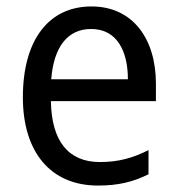

<svg xmlns="http://www.w3.org/2000/svg" viewBox="-20 -566 550 596"><path d="M264 -546C132 -546 51 -443 51 -264C51 -94 137 10 284 10C347 10 392 -1 441 -25V-100C391 -75 347 -63 290 -63C193 -63 140 -127 138 -252H464V-306C464 -447 391 -546 264 -546ZM263 -476C342 -476 377 -409 377 -320H139C147 -421 190 -476 263 -476Z"/></svg>

Font: Noto Sans Khmer UI SemiCondensed
Style: Regular
Weight: 400
Width: 4
Designer: Danh Hong and the Monotype Design Team
Foundry: Monotype Imaging Inc.
Version: Version 2.002